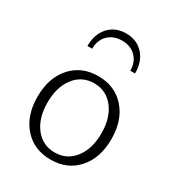

<svg xmlns="http://www.w3.org/2000/svg" viewBox="-137 -611 634 698"><g transform="rotate(30 180.0 -262.5)"><path d="M110 -420H90Q90 -470 117.5 -500Q145 -530 190 -530Q235 -530 262.5 -500Q290 -470 290 -420H270Q270 -456 248 -478Q226 -500 190 -500Q154 -500 132 -478Q110 -456 110 -420ZM67.5 -43Q25 -91 25 -170Q25 -249 67.5 -297Q110 -345 180 -345Q250 -345 292.5 -297Q335 -249 335 -170Q335 -91 292.5 -43Q250 5 180 5Q110 5 67.5 -43ZM98 -275Q67 -235 67 -170Q67 -105 98 -65Q129 -25 180 -25Q231 -25 262 -65Q293 -105 293 -170Q293 -235 262 -275Q231 -315 180 -315Q129 -315 98 -275Z"/></g></svg>

Font: Glametrix
Style: Light
Weight: 300
Designer: gluk
Foundry: gluk
Version: Version 0.40